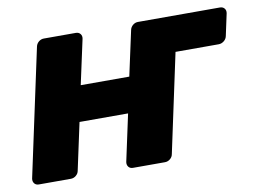

<svg xmlns="http://www.w3.org/2000/svg" viewBox="-62 -610 935 699"><g transform="rotate(-10 405.5 -260.0)"><path d="M789.6 -520Q800.2 -520 806.2 -512.8Q812.1 -505.5 810.1 -494.9L792.7 -414Q790.7 -403.4 781.7 -396.1Q772.6 -388.9 762 -388.9H602.4L524.6 -25.1Q523 -14.5 514.2 -7.2Q505.5 0 494.9 0H376.6Q366 0 360.3 -7.2Q354.5 -14.5 356.1 -25.1L393.4 -198.3H213.9L176.6 -25.1Q175 -14.5 166.2 -7.2Q157.5 0 146.9 0H28.6Q18 0 12.3 -7.2Q6.5 -14.5 8.1 -25.1L108.9 -494.9Q110.9 -505.5 119.4 -512.8Q128 -520 138.6 -520H256.9Q267.5 -520 273.4 -512.8Q279.4 -505.5 277.4 -494.9L241.5 -329.4H421L456.9 -494.9Q458.9 -505.5 467.4 -512.8Q476 -520 486.6 -520Z"/></g></svg>

Font: Rubik Light
Style: Italic
Weight: 300
Italic angle: -12°
Designer: Hubert and Fischer
Foundry: Hubert and Fischer
Version: Version 2.300;gftools[0.9.30]